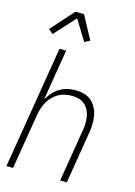

<svg xmlns="http://www.w3.org/2000/svg" viewBox="-141 -1039 782 1111"><g transform="rotate(15 250.0 -483.0)"><path d="M13 0 134 -735H174L124 -430Q137 -452 154 -471.5Q171 -491 193 -504Q215 -517 239 -522.5Q263 -528 287 -528Q314 -528 339 -521Q364 -514 382.5 -497.5Q401 -481 412.5 -458.5Q424 -436 428 -410.5Q432 -385 431 -358Q430 -331 425 -305L375 0H335L386 -311Q390 -332 391 -353.5Q392 -375 388.5 -396Q385 -417 376 -435Q367 -453 351.5 -466.5Q336 -480 316 -485.5Q296 -491 274 -491Q254 -491 234 -487Q214 -483 195 -472.5Q176 -462 160.5 -446Q145 -430 134.5 -411.5Q124 -393 117.5 -373Q111 -353 108 -333L53 0ZM73 -807 46 -830 167 -966H219L294 -827L262 -810L187 -932Z"/></g></svg>

Font: Iosevka Extralight
Style: Italic
Weight: 200
Italic angle: -9°
Monospace: yes
Designer: Belleve Invis
Foundry: Belleve Invis
Version: Version 32.5.0; ttfautohint (v1.8.4)